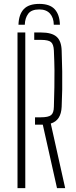

<svg xmlns="http://www.w3.org/2000/svg" viewBox="-20 -967 391 987"><path d="M182 -947Q236 -947 261.2 -919.5Q286.5 -892 288 -840H256.5Q256 -876 237 -897.2Q218 -918.5 182 -918.5Q141.5 -918.5 125 -896.2Q108.5 -874 107.5 -840H75Q76.5 -892.5 102 -919.8Q127.5 -947 182 -947ZM273 0 200 -326H160V-364H190Q228.5 -364 242.5 -375.2Q256.5 -386.5 257 -418Q258.5 -475 259.5 -518.8Q260.5 -562.5 260 -606.2Q259.5 -650 257 -707Q255.5 -739.5 242 -750.8Q228.5 -762 191 -762H156V-800H191Q246 -800 270.8 -778.2Q295.5 -756.5 297 -707Q299 -649 299.8 -600.2Q300.5 -551.5 299.8 -507.2Q299 -463 297 -418Q294 -348 241 -332L315 0ZM70 0V-800H110V0Z"/></svg>

Font: Big Shoulders Stencil Text Thin
Style: Regular
Weight: 100
Designer: Patric King
Foundry: XO Type Co
Version: Version 2.001